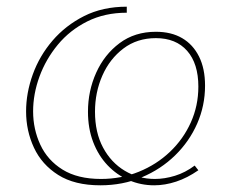

<svg xmlns="http://www.w3.org/2000/svg" viewBox="-20 -548 705 574"><path d="M280 6Q203 6 154 -25Q105 -56 81.5 -106.5Q58 -157 58 -215Q58 -270 78 -325.5Q98 -381 137 -426.5Q176 -472 231.5 -500Q287 -528 359 -528V-510Q293 -510 241 -484Q189 -458 153 -414.5Q117 -371 98 -319Q79 -267 79 -215Q79 -162 100.5 -115.5Q122 -69 167 -41Q212 -13 282 -13Q342 -13 395 -34.5Q448 -56 488 -94Q528 -132 550.5 -182Q573 -232 573 -289Q573 -358 539.5 -396Q506 -434 446 -434Q390 -434 349 -403Q308 -372 286 -322Q264 -272 264 -214Q264 -152 288 -107Q312 -62 353 -37.5Q394 -13 443 -13Q472 -13 503 -22.5Q534 -32 562 -53L573 -39Q540 -16 506.5 -5Q473 6 441 6Q401 6 365 -9.5Q329 -25 301.5 -54Q274 -83 258.5 -123.5Q243 -164 243 -214Q243 -276 267.5 -330.5Q292 -385 337.5 -419Q383 -453 446 -453Q492 -453 524.5 -434Q557 -415 575 -379Q593 -343 593 -292Q593 -232 569.5 -178.5Q546 -125 503.5 -83.5Q461 -42 404 -18Q347 6 280 6Z"/></svg>

Font: Bitter Thin
Style: Italic
Weight: 100
Italic angle: -9°
Designer: Sol Matas, and Bitter project Authors
Foundry: Sol Matas
Version: Version 2.002